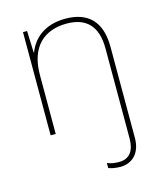

<svg xmlns="http://www.w3.org/2000/svg" viewBox="-115 -623 804 949"><g transform="rotate(-15 286.5 -149.0)"><path d="M384 240C441 240 489 201 489 120V-346C489 -477 423 -538 309 -538C197 -538 140 -478 117 -417H115L111 -528H90V0H116V-302C116 -446 194 -513 309 -513C406 -513 463 -462 463 -345V116C463 178 437 215 384 215C364 215 343 213 323 204V230C339 236 359 240 384 240Z"/></g></svg>

Font: Noto Sans Malayalam Thin
Style: Regular
Weight: 100
Designer: Jelle Bosma - Monotype Design Team
Foundry: Monotype Imaging Inc.
Version: Version 2.104